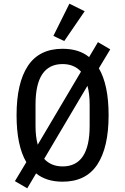

<svg xmlns="http://www.w3.org/2000/svg" viewBox="-20 -975 680 1043"><path d="M176 -33 128 48 61 9 123 -94Q70 -184 70 -349Q70 -524 131.5 -617Q193 -710 320 -710Q409 -710 464 -665L512 -746L579 -707L517 -604Q570 -514 570 -349Q570 -174 508.5 -81Q447 12 320 12Q232 12 176 -33ZM185 -189 420 -586Q382 -627 320 -627Q173 -627 173 -407V-291Q173 -233 185 -189ZM320 -71Q467 -71 467 -291V-407Q467 -466 455 -509L220 -112Q258 -71 320 -71ZM329 -752 270 -780 357 -955 440 -914Z"/></svg>

Font: Writer
Style: Regular
Weight: 400
Monospace: yes
Designer: Mike Abbink, Paul van der Laan, Pieter van Rosmalen
Foundry: Bold Monday
Version: Version 2.001 2020